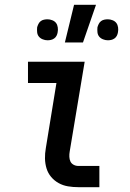

<svg xmlns="http://www.w3.org/2000/svg" viewBox="-20 -776 540 796"><path d="M305 0Q283 0 262 -3.5Q241 -7 223 -17Q205 -27 192 -42.5Q179 -58 173 -77.5Q167 -97 166.5 -118.5Q166 -140 170 -162L214 -432H96V-520H331L269 -148Q267 -137 267.5 -126Q268 -115 272 -106.5Q276 -98 285 -93Q294 -88 305 -88H392V0ZM249 -600 287 -756H378L324 -600ZM427 -609Q417 -609 407 -613Q397 -617 391 -624.5Q385 -632 384 -642.5Q383 -653 384 -663Q386 -670 389.5 -677Q393 -684 399 -688.5Q405 -693 412.5 -694.5Q420 -696 427 -696Q437 -696 447 -692Q457 -688 462.5 -680.5Q468 -673 469.5 -662.5Q471 -652 469 -642Q468 -635 464.5 -628Q461 -621 454.5 -616.5Q448 -612 441 -610.5Q434 -609 427 -609ZM177 -609Q167 -609 157 -613Q147 -617 141 -624.5Q135 -632 134 -642.5Q133 -653 134 -663Q136 -670 139.5 -677Q143 -684 149 -688.5Q155 -693 162.5 -694.5Q170 -696 177 -696Q187 -696 197 -692Q207 -688 212.5 -680.5Q218 -673 219.5 -662.5Q221 -652 219 -642Q218 -635 214.5 -628Q211 -621 204.5 -616.5Q198 -612 191 -610.5Q184 -609 177 -609Z"/></svg>

Font: Iosevka Curly Slab Semibold
Style: Italic
Weight: 600
Italic angle: -9°
Monospace: yes
Designer: Belleve Invis
Foundry: Belleve Invis
Version: Version 22.1.2; ttfautohint (v1.8.4)